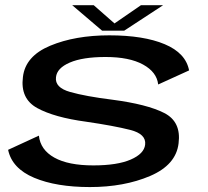

<svg xmlns="http://www.w3.org/2000/svg" viewBox="-20 -734 823 758"><path d="M335 4.5Q470 4.5 572.5 -39.2Q675 -83 685 -168Q696 -253.5 628.2 -288Q560.5 -322.5 422.5 -340.5Q318.5 -353.5 257.2 -370.8Q196 -388 201 -429Q204.5 -465 255.5 -487Q306.5 -509 397 -509Q490.5 -509 544.8 -479.2Q599 -449.5 604.5 -400.5L726.5 -456Q713.5 -524.5 630.2 -559.5Q547 -594.5 411.5 -594.5Q276.5 -594.5 178.2 -553.5Q80 -512.5 70.5 -430Q59.5 -344.5 126.8 -307.5Q194 -270.5 320 -253.5Q429.5 -237.5 493.8 -221.2Q558 -205 553 -163Q549 -127 496 -104Q443 -81 348.5 -81Q249.5 -81 194.5 -111.8Q139.5 -142.5 133.5 -198.5L12 -142.5Q27.5 -69 114.8 -32.2Q202 4.5 335 4.5ZM383 -613H470.5L624 -713.5H536.5L432 -641.5L350 -713.5H265Z"/></svg>

Font: Anybody Expanded Medium
Style: Italic
Weight: 500
Width: 7
Italic angle: -10°
Version: Version 1.113;gftools[0.9.25]